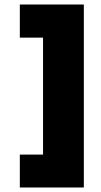

<svg xmlns="http://www.w3.org/2000/svg" viewBox="-20 -716 450 852"><path d="M68 116V-30H171V-549H68V-696H352V116Z"/></svg>

Font: Maven Pro ExtraBold
Style: Regular
Weight: 800
Designer: Joe Prince
Foundry: Joe Prince
Version: Version 2.100